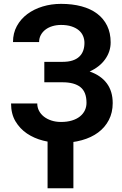

<svg xmlns="http://www.w3.org/2000/svg" viewBox="-20 -741 640 1009"><path d="M561.5 -518.1Q561.5 -493.7 554 -471.2Q546.4 -448.7 532.2 -429Q518.1 -409.2 497.6 -393.1Q477.1 -377 451.2 -365.2Q510.3 -344.7 541.3 -303Q572.3 -261.2 572.3 -199.2Q572.3 -149.4 552 -110.4Q531.7 -71.3 495.8 -44.7Q460 -18.1 409.9 -4.2Q359.9 9.8 300.8 9.8Q252.9 9.8 206.1 -2.2Q159.2 -14.2 121.8 -39.3Q84.5 -64.5 61.3 -103.5Q38.1 -142.6 38.1 -197.3H175.8Q175.8 -176.8 184.8 -159.2Q193.8 -141.6 210.4 -128.4Q227.1 -115.2 250 -107.7Q272.9 -100.1 300.8 -100.1Q333 -100.1 357.9 -107.7Q382.8 -115.2 399.9 -128.9Q417 -142.6 425.8 -160.9Q434.6 -179.2 434.6 -200.7Q434.6 -257.8 402.6 -283.2Q370.6 -308.6 308.6 -308.6H212.9V-416H308.6Q339.4 -416 361.1 -423.1Q382.8 -430.2 396.7 -443.4Q410.6 -456.5 417.2 -474.9Q423.8 -493.2 423.8 -515.6Q423.8 -534.7 416.5 -552Q409.2 -569.3 394 -582Q378.9 -594.7 355.7 -602.3Q332.5 -609.9 300.8 -609.9Q276.4 -609.9 255.4 -603.5Q234.4 -597.2 219 -585.4Q203.6 -573.7 194.6 -557.1Q185.5 -540.5 185.5 -520H48.3Q48.3 -566.9 68.6 -604Q88.9 -641.1 123.5 -667Q158.2 -692.9 203.9 -706.8Q249.5 -720.7 300.8 -720.7Q359.9 -720.7 408.2 -707.8Q456.5 -694.8 490.5 -669.2Q524.4 -643.6 543 -605.7Q561.5 -567.9 561.5 -518.1ZM365.7 248.5H230V-23.4H365.7Z"/></svg>

Font: Roboto Mono
Style: Bold
Weight: 700
Designer: Google
Version: Version 2.000985; 2015; ttfautohint (v1.3)